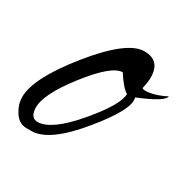

<svg xmlns="http://www.w3.org/2000/svg" viewBox="-100 -435 530 529"><g transform="rotate(30 164.5 -171.0)"><path d="M339 -270C314 -257 292 -251 275 -251C270 -251 266 -252 265 -254C268 -267 270 -279 270 -290C270 -326 253 -344 219 -344C183 -344 136 -308 77 -235C19 -163 -10 -107 -10 -67C-10 -52 -6 -38 2 -25C12 -7 26 2 43 2H59C96 2 141 -30 194 -95C245 -157 267 -199 260 -221C311 -242 338 -258 339 -270ZM236 -218C236 -195 214 -158 171 -107C126 -54 89 -28 61 -28C46 -28 38 -38 37 -59C36 -87 56 -128 98 -182C141 -237 173 -264 196 -264C212 -239 225 -224 236 -218Z"/></g></svg>

Font: AlexBrush
Style: Regular
Weight: 400
Designer: Robert E. Leuschke
Foundry: Robert E. Leuschke
Version: Version 1.001